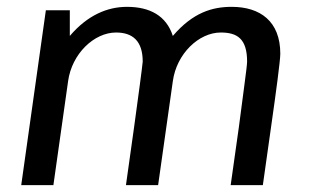

<svg xmlns="http://www.w3.org/2000/svg" viewBox="-20 -541 907 561"><path d="M657 -521C601 -521 544 -505 485 -436C466 -495 418 -521 351 -521C294 -521 236 -497 184 -436V-511H114L42 0H136L179 -304C190 -384 255 -446 319 -446C367 -446 397 -422 397 -361C396 -348 384 -258 372 -171L348 0H442L485 -304C496 -384 561 -446 625 -446C673 -446 702 -428 702 -361C702 -346 689 -258 678 -170L654 0H748L773 -177C786 -268 799 -364 799 -384C799 -479 740 -521 657 -521Z"/></svg>

Font: Chivo
Style: Italic
Weight: 400
Italic angle: -8°
Designer: Hector Gatti
Foundry: Omnibus-Type
Version: Version 1.003;PS 001.003;hotconv 1.0.70;makeotf.lib2.5.58329